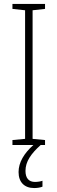

<svg xmlns="http://www.w3.org/2000/svg" viewBox="-20 -734 291 972"><path d="M109 131C109 84 137 44 186 0H208V-25L145 -31V-682L208 -689V-714H43V-689L107 -682V-31L43 -25V0H149C102 42 74 88 74 137C74 189 104 218 153 218C171 218 185 215 195 211V181C188 184 172 187 157 187C126 187 109 168 109 131Z"/></svg>

Font: Noto Sans Malayalam Condensed ExtraLight
Style: Regular
Weight: 200
Width: 3
Designer: Jelle Bosma - Monotype Design Team
Foundry: Monotype Imaging Inc.
Version: Version 2.104